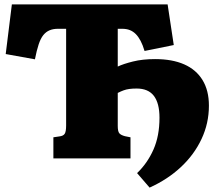

<svg xmlns="http://www.w3.org/2000/svg" viewBox="-20 -721 991 874"><path d="M661 133 604 67Q651 22 678.5 -40Q706 -102 706 -185Q706 -251 680.5 -284.5Q655 -318 602 -318Q583 -318 568.5 -316Q554 -314 542 -309.5Q530 -305 516 -298V-148Q516 -123 523 -114.5Q530 -106 549 -101L574 -96V0H223V-96L250 -100Q268 -102 274.5 -112Q281 -122 281 -150V-590H245Q222 -590 205.5 -583Q189 -576 177 -561Q165 -546 156 -519Q147 -492 139 -451L6 -475L34 -701H743L771 -516L638 -489Q630 -516 620 -535Q610 -554 598 -566Q586 -578 571 -584Q556 -590 535 -590H516V-418Q541 -430 585 -441Q629 -452 686 -452Q764 -452 818.5 -428Q873 -404 902 -356.5Q931 -309 931 -240Q931 -160 897.5 -88.5Q864 -17 803.5 39.5Q743 96 661 133Z"/></svg>

Font: Literata Black
Style: Regular
Weight: 900
Designer: Latin by Veronika Burian and Jose Scaglione. Greek by Irene Vlachou. Cyrillic by Vera Evstafieva.
Foundry: TypeTogether
Version: Version 3.103;gftools[0.9.29]